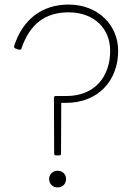

<svg xmlns="http://www.w3.org/2000/svg" viewBox="-20 -796 588 840"><path d="M247 -124 248 -346H269C409 -346 497 -443 497 -574C497 -685 410 -776 280 -776C164 -776 79 -711 42 -595C41 -590 42 -586 47 -584L62 -579C68 -577 72 -579 74 -584C110 -691 178 -742 280 -742C394 -742 462 -669 462 -574C462 -458 392 -376 271 -376H225C219 -376 216 -374 216 -368L217 -124C217 -118 220 -116 226 -116H238C244 -116 247 -118 247 -124ZM232 24C253 24 269 9 269 -13C269 -34 253 -49 232 -49C211 -49 195 -34 195 -13C195 9 211 24 232 24Z"/></svg>

Font: LINE Seed JP_OTF Thin
Style: Regular
Weight: 250
Designer: LY Corporation & Fontrix & Fontworks
Version: Version 1.007